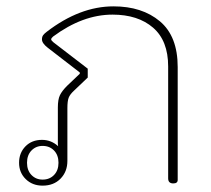

<svg xmlns="http://www.w3.org/2000/svg" viewBox="-20 -577 665 604"><path d="M40 -65Q40 -96 60 -116.5Q80 -137 112 -137Q141 -137 163 -117Q162 -120 162 -127V-239Q162 -264 168.5 -277.5Q175 -291 191 -307L231 -345V-349L130 -427Q112 -441 112 -453Q112 -461 115.5 -466Q119 -471 127 -477Q231 -557 337 -557Q427 -557 483 -510Q539 -463 539 -366V-11Q539 0 525 0Q509 0 509 -16V-368Q509 -449 461.5 -490Q414 -531 334 -531Q240 -531 147 -462Q141 -457 141 -453Q141 -450 148 -444L256 -361V-333L213 -292Q200 -280 196 -269.5Q192 -259 192 -237V-71Q192 -37 170.5 -15Q149 7 114 7Q82 7 61 -13.5Q40 -34 40 -65ZM164 -65Q164 -89 150 -103.5Q136 -118 114 -118Q93 -118 79 -103.5Q65 -89 65 -65Q65 -41 79 -26.5Q93 -12 114 -12Q136 -12 150 -26.5Q164 -41 164 -65Z"/></svg>

Font: Maitree ExtraLight
Style: Regular
Weight: 275
Designer: CadsonDemak Team
Foundry: CadsonDemak
Version: Version 1.003